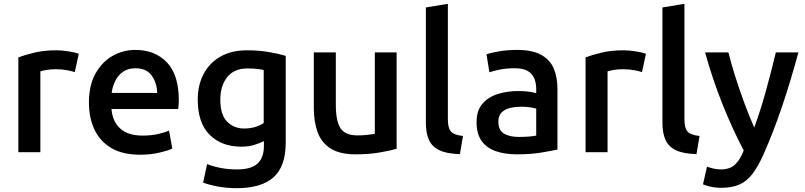

<svg xmlns="http://www.w3.org/2000/svg" viewBox="-20 -796 4210 1004"><path d="M76 0V-496Q110 -509 160.5 -521Q211 -533 276 -533Q303 -533 338 -527.5Q373 -522 392 -515L371 -419Q356 -424 330 -429Q304 -434 270 -434Q244 -434 222 -430Q200 -426 191 -423V0Z M713 13Q620 13 561 -22.5Q502 -58 473.5 -119.5Q445 -181 445 -259Q445 -351 480 -412.5Q515 -474 570 -504.5Q625 -535 687 -535Q791 -535 853 -469.5Q915 -404 915 -272Q915 -262 914 -249Q913 -236 912 -226H563Q568 -161 608.5 -124Q649 -87 726 -87Q772 -87 808 -95.5Q844 -104 864 -113L881 -19Q861 -9 814.5 2Q768 13 713 13ZM564 -310H802Q800 -365 772.5 -402Q745 -439 688 -439Q649 -439 623 -420.5Q597 -402 582.5 -372.5Q568 -343 564 -310Z M1217 188Q1168 188 1123 180Q1078 172 1042 159L1063 62Q1093 74 1133 82Q1173 90 1219 90Q1294 90 1327 59Q1360 28 1360 -33V-58Q1340 -48 1310.5 -38.5Q1281 -29 1241 -29Q1140 -29 1077 -90.5Q1014 -152 1014 -276Q1014 -351 1045 -409.5Q1076 -468 1133.5 -500.5Q1191 -533 1272 -533Q1333 -533 1385.5 -524Q1438 -515 1474 -504V-50Q1474 74 1410.5 131Q1347 188 1217 188ZM1257 -124Q1289 -124 1316 -132.5Q1343 -141 1359 -153V-430Q1346 -433 1326 -435.5Q1306 -438 1273 -438Q1204 -438 1168 -392.5Q1132 -347 1132 -275Q1132 -196 1167.5 -160Q1203 -124 1257 -124Z M1841 11Q1756 11 1708.5 -19.5Q1661 -50 1641 -104.5Q1621 -159 1621 -231V-522H1736V-250Q1736 -162 1761 -125Q1786 -88 1850 -88Q1878 -88 1903 -91Q1928 -94 1940 -96V-522H2054V-18Q2020 -8 1964.5 1.5Q1909 11 1841 11Z M2385 10Q2316 8 2277.5 -10.5Q2239 -29 2223 -64.5Q2207 -100 2207 -153V-757L2322 -776V-172Q2322 -128 2337.5 -109Q2353 -90 2401 -85Z M2683 11Q2620 11 2572.5 -5.5Q2525 -22 2498.5 -59Q2472 -96 2472 -157Q2472 -217 2502 -252.5Q2532 -288 2581.5 -304Q2631 -320 2691 -320Q2720 -320 2746 -316.5Q2772 -313 2784 -309V-330Q2784 -360 2774.5 -384.5Q2765 -409 2741 -424Q2717 -439 2672 -439Q2626 -439 2593 -432Q2560 -425 2539 -418L2524 -512Q2546 -520 2589 -527.5Q2632 -535 2684 -535Q2763 -535 2809.5 -509.5Q2856 -484 2875.5 -438Q2895 -392 2895 -331V-14Q2868 -8 2812.5 1.5Q2757 11 2683 11ZM2693 -80Q2751 -80 2784 -87V-228Q2774 -231 2753.5 -234.5Q2733 -238 2707 -238Q2677 -238 2649.5 -232Q2622 -226 2604 -209Q2586 -192 2586 -160Q2586 -115 2615 -97.5Q2644 -80 2693 -80Z M3042 0V-496Q3076 -509 3126.5 -521Q3177 -533 3242 -533Q3269 -533 3304 -527.5Q3339 -522 3358 -515L3337 -419Q3322 -424 3296 -429Q3270 -434 3236 -434Q3210 -434 3188 -430Q3166 -426 3157 -423V0Z M3622 10Q3553 8 3514.5 -10.5Q3476 -29 3460 -64.5Q3444 -100 3444 -153V-757L3559 -776V-172Q3559 -128 3574.5 -109Q3590 -90 3638 -85Z M3752 186Q3721 186 3695 180Q3669 174 3656 168L3677 76Q3692 81 3710.5 85.5Q3729 90 3749 90Q3795 90 3822 66Q3849 42 3869 -9Q3812 -117 3759.5 -247.5Q3707 -378 3667 -522H3789Q3803 -465 3824.5 -397Q3846 -329 3871.5 -259.5Q3897 -190 3924 -129Q3958 -222 3985.5 -322Q4013 -422 4037 -522H4155Q4115 -374 4069.5 -239Q4024 -104 3970 17Q3943 76 3914.5 113.5Q3886 151 3847.5 168.5Q3809 186 3752 186Z"/></svg>

Font: Ubuntu Sans SemiBold
Style: Regular
Weight: 600
Designer: Dalton Maag Ltd
Foundry: Dalton Maag Ltd
Version: Version 1.006; ttfautohint (v1.8.4.7-5d5b)